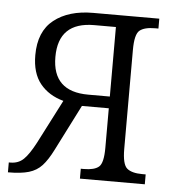

<svg xmlns="http://www.w3.org/2000/svg" viewBox="-44 -577 565 619"><g transform="rotate(5 238.5 -268.0)"><path d="M4 0V-32H9Q35 -32 52 -48.5Q69 -65 89 -103L162 -245Q114 -258 86.5 -292Q59 -326 59 -384Q59 -461 106.5 -498.5Q154 -536 233 -536H447V-504H436Q402 -504 386.5 -491.5Q371 -479 371 -428V-108Q371 -58 386.5 -45Q402 -32 436 -32H447V0H237V-32H247Q281 -32 295.5 -44.5Q310 -57 310 -106V-234H223L148 -86Q131 -52 114 -33.5Q97 -15 71.5 -7.5Q46 0 4 0ZM240 -272H310V-497H240Q124 -497 124 -384Q124 -272 240 -272Z"/></g></svg>

Font: Noto Serif Condensed Light
Style: Regular
Weight: 300
Width: 3
Designer: Monotype Design Team
Foundry: Monotype Imaging Inc.
Version: Version 2.013